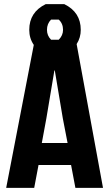

<svg xmlns="http://www.w3.org/2000/svg" viewBox="-20 -912 530 932"><path d="M202 -892H292Q372 -853 372 -767Q372 -729 352 -698L480 0H346L325 -111H167L146 0H10L144 -694Q122 -726 122 -767Q122 -853 202 -892ZM244 -570 205 -337 183 -218H308L285 -337L246 -570ZM228 -719H265Q286 -740 286 -767Q286 -798 265 -817H228Q208 -797 208 -767Q208 -739 228 -719Z"/></svg>

Font: Jockey One
Style: Regular
Weight: 400
Designer: TypeTogether
Foundry: TypeTogether
Version: Version 1.002